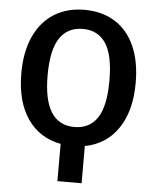

<svg xmlns="http://www.w3.org/2000/svg" viewBox="-60 -756 811 1012"><g transform="rotate(5 345.5 -250.0)"><path d="M410 9V206H282V9Q169 -12 106 -103.5Q43 -195 43 -345Q43 -457 80 -538.5Q117 -620 185.5 -663Q254 -706 346 -706Q439 -706 507 -664Q575 -622 611.5 -541Q648 -460 648 -346Q648 -197 585 -104.5Q522 -12 410 9ZM509 -346Q509 -481 467.5 -543Q426 -605 346 -605Q266 -605 224 -542.5Q182 -480 182 -345Q182 -86 346 -86Q426 -86 467.5 -148Q509 -210 509 -346Z"/></g></svg>

Font: Fira Sans Medium
Style: Regular
Weight: 500
Designer: bBox Type GmbH & Carrois Corporate GbR & Edenspiekermann AG
Foundry: bBox Type GmbH & Carrois Corporate GbR & Edenspiekermann AG
Version: Version 4.301